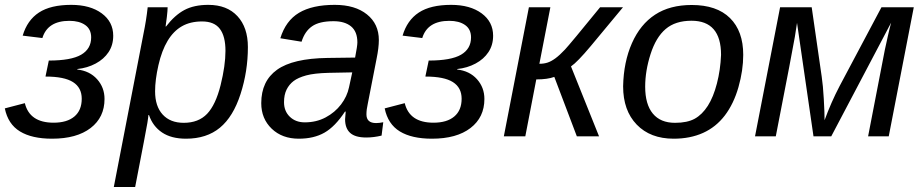

<svg xmlns="http://www.w3.org/2000/svg" viewBox="-26 -558 3780 786"><path d="M187 9.8Q104.5 9.8 55.7 -20Q6.8 -49.8 -6.3 -114.3L75.7 -135.7Q95.2 -55.7 193.4 -55.7Q248.5 -55.7 278.6 -81.1Q308.6 -106.4 308.6 -153.8Q308.6 -199.2 272.9 -221.9Q237.3 -244.6 160.2 -244.6L173.8 -310.1Q265.1 -310.1 306.2 -334Q347.2 -357.9 347.2 -404.8Q347.2 -438.5 322.8 -455.6Q298.3 -472.7 258.3 -472.7Q168.9 -472.7 147.5 -402.3L66.9 -412.1Q85.4 -475.1 133.3 -506.6Q181.2 -538.1 265.6 -538.1Q343.3 -538.1 390.4 -503.4Q437.5 -468.8 437.5 -411.6Q437.5 -373.5 418.5 -344.7Q399.4 -315.9 365.7 -297.9Q332 -279.8 290.5 -275.4V-273.4Q341.3 -267.6 371.6 -233.6Q401.9 -199.7 401.9 -152.8Q401.9 -77.6 345 -33.9Q288.1 9.8 187 9.8Z M735.4 9.8Q675.3 9.8 637.5 -15.6Q599.6 -41 584 -86.9H581.5Q581.5 -81.5 577.4 -55.2Q573.2 -28.8 527.3 207.5H439.9L561.5 -420.4Q572.8 -474.6 578.6 -528.3H660.2Q660.2 -515.1 657 -488Q653.8 -460.9 651.9 -449.7H653.8Q689.5 -496.1 729 -517.1Q768.6 -538.1 826.7 -538.1Q903.3 -538.1 946 -491.9Q988.8 -445.8 988.8 -365.2Q988.8 -266.1 958.7 -173.1Q928.7 -80.1 874.3 -35.2Q819.8 9.8 735.4 9.8ZM801.3 -470.2Q752.9 -470.2 718.5 -450.4Q684.1 -430.7 660.2 -390.9Q636.2 -351.1 622.6 -291.3Q608.9 -231.4 608.9 -184.1Q608.9 -123 639.9 -89.1Q670.9 -55.2 726.1 -55.2Q786.6 -55.2 821.8 -92Q856.9 -128.9 877 -209.2Q897 -289.6 897 -349.6Q897 -409.7 874 -439.9Q851.1 -470.2 801.3 -470.2Z M1473.6 4.9Q1428.2 4.9 1407.5 -13.9Q1386.7 -32.7 1386.7 -69.8L1389.2 -101.1H1386.2Q1345.7 -39.6 1302.2 -14.9Q1258.8 9.8 1197.3 9.8Q1128.9 9.8 1086.2 -31.2Q1043.5 -72.3 1043.5 -135.7Q1043.5 -226.1 1108.2 -272.5Q1172.9 -318.8 1314.5 -320.8L1427.7 -322.3Q1437 -370.1 1437 -384.3Q1437 -428.7 1411.1 -450Q1385.3 -471.2 1339.4 -471.2Q1281.2 -471.2 1251.5 -450.4Q1221.7 -429.7 1208.5 -387.2L1121.6 -401.4Q1143.6 -473.1 1198 -505.6Q1252.4 -538.1 1344.2 -538.1Q1427.7 -538.1 1476.3 -499Q1524.9 -460 1524.9 -394Q1524.9 -362.8 1515.6 -317.4L1479.5 -132.8Q1474.1 -109.4 1474.1 -89.8Q1474.1 -54.2 1513.7 -54.2Q1526.9 -54.2 1543 -57.6L1536.1 -2.9Q1503.9 4.9 1473.6 4.9ZM1416 -261.7 1318.8 -259.8Q1260.7 -258.3 1227.5 -249.3Q1194.3 -240.2 1176 -226.3Q1157.7 -212.4 1147.2 -191.2Q1136.7 -169.9 1136.7 -139.6Q1136.7 -103 1160.4 -80.1Q1184.1 -57.1 1221.7 -57.1Q1269 -57.1 1307.1 -77.4Q1345.2 -97.7 1370.1 -130.4Q1395 -163.1 1402.8 -200.7Z M1742.2 9.8Q1659.7 9.8 1610.8 -20Q1562 -49.8 1548.8 -114.3L1630.9 -135.7Q1650.4 -55.7 1748.5 -55.7Q1803.7 -55.7 1833.7 -81.1Q1863.8 -106.4 1863.8 -153.8Q1863.8 -199.2 1828.1 -221.9Q1792.5 -244.6 1715.3 -244.6L1729 -310.1Q1820.3 -310.1 1861.3 -334Q1902.3 -357.9 1902.3 -404.8Q1902.3 -438.5 1877.9 -455.6Q1853.5 -472.7 1813.5 -472.7Q1724.1 -472.7 1702.6 -402.3L1622.1 -412.1Q1640.6 -475.1 1688.5 -506.6Q1736.3 -538.1 1820.8 -538.1Q1898.4 -538.1 1945.6 -503.4Q1992.7 -468.8 1992.7 -411.6Q1992.7 -373.5 1973.6 -344.7Q1954.6 -315.9 1920.9 -297.9Q1887.2 -279.8 1845.7 -275.4V-273.4Q1896.5 -267.6 1926.8 -233.6Q1957 -199.7 1957 -152.8Q1957 -77.6 1900.1 -33.9Q1843.3 9.8 1742.2 9.8Z M2139.2 -528.3H2227.1L2182.1 -296.9Q2200.7 -296.9 2215.6 -301.8Q2230.5 -306.6 2247.8 -319.3Q2265.1 -332 2286.9 -355.2Q2308.6 -378.4 2430.7 -528.3H2524.4L2392.6 -369.6Q2337.4 -303.7 2311.5 -286.1L2426.3 0H2335.4L2243.2 -243.2Q2215.3 -232.9 2169.4 -232.9L2124.5 0H2036.6Z M3016.6 -333.5Q3016.6 -270 2997.1 -201.4Q2977.5 -132.8 2941.2 -85.2Q2904.8 -37.6 2852.1 -13.9Q2799.3 9.8 2731.9 9.8Q2636.2 9.8 2580.6 -47.9Q2524.9 -105.5 2524.9 -204.6Q2526.9 -304.2 2561 -381.3Q2595.2 -458.5 2655.8 -498Q2716.3 -537.6 2805.7 -537.6Q2908.2 -537.6 2962.4 -484.1Q3016.6 -430.7 3016.6 -333.5ZM2925.8 -333.5Q2925.8 -473.1 2804.7 -473.1Q2738.8 -473.1 2699 -439.2Q2659.2 -405.3 2637.2 -336.4Q2615.2 -267.6 2615.2 -203.1Q2615.2 -130.9 2646.5 -93Q2677.7 -55.2 2737.3 -55.2Q2787.6 -55.2 2818.1 -72Q2848.6 -88.9 2871.6 -124.8Q2894.5 -160.6 2908.9 -216.3Q2923.3 -272 2925.8 -333.5Z M3714.8 -528.3 3612.3 0H3527.8L3596.2 -353.5Q3598.6 -364.3 3601.8 -378.9Q3605 -393.6 3608.4 -409.2Q3611.8 -424.8 3615.5 -439.7Q3619.1 -454.6 3622.1 -465.3L3377 0H3304.2L3236.8 -464.4Q3235.4 -452.1 3228 -407.5Q3220.7 -362.8 3149.9 0H3064.9L3167.5 -528.3H3296.9L3337.9 -244.1Q3343.3 -208.5 3346.4 -152.8Q3349.6 -97.2 3349.6 -65.9Q3376.5 -139.6 3411.1 -205.6L3582.5 -528.3Z"/></svg>

Font: Liberation Sans
Style: Italic
Weight: 400
Italic angle: -12°
Designer: Steve Matteson
Foundry: Ascender Corporation
Version: Version 2.1.5